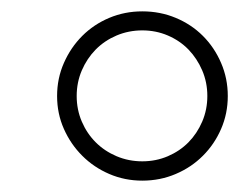

<svg xmlns="http://www.w3.org/2000/svg" viewBox="-20 -736 421 338"><path d="M80.5 -567Q80.5 -598 92.5 -625.2Q104.5 -652.5 124.8 -672.8Q145 -693 172.2 -704.5Q199.5 -716 230.5 -716Q262 -716 289.5 -704.5Q317 -693 337.2 -672.8Q357.5 -652.5 369.2 -625.2Q381 -598 381 -567Q381 -536 369.2 -509Q357.5 -482 337.2 -461.8Q317 -441.5 289.5 -429.8Q262 -418 230.5 -418Q199.5 -418 172.2 -429.8Q145 -441.5 124.8 -461.8Q104.5 -482 92.5 -509Q80.5 -536 80.5 -567ZM115 -567Q115 -543 124 -522Q133 -501 148.5 -485.5Q164 -470 185.2 -461Q206.5 -452 230.5 -452Q254.5 -452 275.5 -461Q296.5 -470 311.8 -485.5Q327 -501 336 -522Q345 -543 345 -567Q345 -591 336 -612Q327 -633 311.8 -648.8Q296.5 -664.5 275.5 -673.5Q254.5 -682.5 230.5 -682.5Q206.5 -682.5 185.2 -673.5Q164 -664.5 148.5 -648.8Q133 -633 124 -612Q115 -591 115 -567Z"/></svg>

Font: Lato Light
Style: Italic
Weight: 300
Italic angle: -7°
Designer: Lukasz Dziedzic
Foundry: Lukasz Dziedzic
Version: Version 1.104; Western+Polish opensource